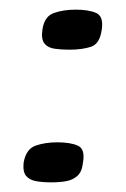

<svg xmlns="http://www.w3.org/2000/svg" viewBox="-20 -376 262 398"><path d="M29 -39Q34 -67 53.5 -74Q73 -81 99 -81Q126 -81 141.5 -74Q157 -67 152 -39Q150 -20 140.5 -11.5Q131 -3 117.5 -0.5Q104 2 86 2Q68 2 54.5 -0.5Q41 -3 34 -11.5Q27 -20 29 -39ZM68 -315Q72 -342 91.5 -349Q111 -356 137 -356Q164 -356 179.5 -349Q195 -342 191 -315Q187 -285 168.5 -279Q150 -273 124 -273Q107 -273 93 -275Q79 -277 72 -286Q65 -295 68 -315Z"/></svg>

Font: Genos SemiBold
Style: Italic
Weight: 600
Italic angle: -8°
Version: Version 1.010